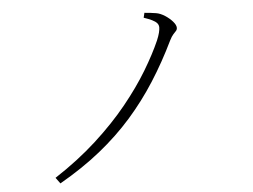

<svg xmlns="http://www.w3.org/2000/svg" viewBox="-51 -762 1101 836"><g transform="rotate(-5 500.0 -344.0)"><path d="M161 -16Q264 -83 344.5 -156.5Q425 -230 485 -304Q545 -378 586.5 -447Q628 -516 653 -573Q661 -592 664.5 -606Q668 -620 668 -629Q668 -640 661 -648Q654 -656 639.5 -663Q625 -670 604 -677L609 -698Q623 -697 635 -695.5Q647 -694 660 -692Q678 -689 697.5 -676.5Q717 -664 730.5 -648.5Q744 -633 744 -621Q744 -613 739 -607.5Q734 -602 726.5 -594Q719 -586 710 -568Q666 -477 614.5 -396.5Q563 -316 500.5 -245Q438 -174 359 -110.5Q280 -47 180 10Z"/></g></svg>

Font: Noto Serif SC ExtraLight
Style: Regular
Weight: 200
Designer: Ryoko NISHIZUKA 西塚涼子 (kana & ideographs); Frank Grießhammer (Latin, Greek & Cyrillic); Wenlong ZHANG 张文龙 (bopomofo); San
Foundry: Adobe
Version: Version 2.002-H1;hotconv 1.1.0;makeotfexe 2.6.0